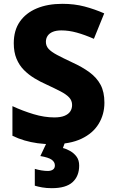

<svg xmlns="http://www.w3.org/2000/svg" viewBox="-20 -744 603 1004"><path d="M526 -207Q526 -146 496 -96.5Q466 -47 406 -18.5Q346 10 255 10Q213 10 177 5Q141 0 108.5 -9.5Q76 -19 45 -34V-189Q99 -164 155.5 -147Q212 -130 264 -130Q297 -130 317.5 -138.5Q338 -147 347.5 -161.5Q357 -176 357 -195Q357 -218 341.5 -234.5Q326 -251 296 -266.5Q266 -282 223 -302Q191 -316 160.5 -334.5Q130 -353 105.5 -377.5Q81 -402 66.5 -436.5Q52 -471 52 -518Q52 -585 83.5 -630.5Q115 -676 172 -700Q229 -724 306 -724Q369 -724 422 -710Q475 -696 525 -674L471 -541Q423 -562 381.5 -573.5Q340 -585 301 -585Q274 -585 256 -577.5Q238 -570 229 -556.5Q220 -543 220 -525Q220 -504 234 -488.5Q248 -473 278 -457Q308 -441 357 -418Q410 -394 448 -366Q486 -338 506 -300.5Q526 -263 526 -207ZM394 122Q394 177 359.5 208.5Q325 240 251 240Q223 240 200.5 236Q178 232 162 227V139Q178 144 196.5 147Q215 150 230 150Q246 150 256.5 143Q267 136 267 121Q267 103 250 91Q233 79 191 72L225 0H320L309 30Q329 35 348.5 46.5Q368 58 381 76Q394 94 394 122Z"/></svg>

Font: Noto Sans Thai ExtraBold
Style: Regular
Weight: 800
Version: Version 2.001